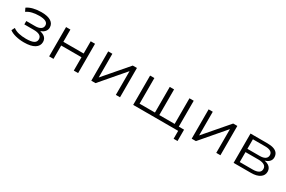

<svg xmlns="http://www.w3.org/2000/svg" viewBox="108 -1586 4178 2802"><g transform="rotate(30 2197.0 -185.0)"><path d="M297 8Q222 8 156 -9Q90 -26 52 -56L79 -109Q120 -78 176.5 -65.5Q233 -53 297 -53Q384 -53 425 -74Q466 -95 466 -140Q466 -182 431.5 -202.5Q397 -223 332 -223H173V-280H324Q380 -280 413.5 -301.5Q447 -323 447 -362Q447 -402 410.5 -421.5Q374 -441 301 -441Q240 -441 185.5 -428.5Q131 -416 91 -387L64 -442Q105 -472 167.5 -487.5Q230 -503 303 -503Q409 -503 463.5 -467.5Q518 -432 518 -368Q518 -331 494.5 -301.5Q471 -272 427 -257L426 -253Q466 -243 490 -227Q514 -211 526 -188.5Q538 -166 538 -136Q538 -69 476.5 -30.5Q415 8 297 8Z M720 0V-494H793V-288H1135V-494H1208V0H1135V-225H793V0Z M1430 0V-494H1500V-97H1502L1844 -494H1914V0H1844V-398H1842L1501 0Z M2894 133V0H2136V-494H2208V-62H2467V-494H2540V-62H2799V-494H2871V-58H2960V133Z M3122 0V-494H3192V-97H3194L3536 -494H3606V0H3536V-398H3534L3193 0Z M3828 0V-494H4112Q4176 -494 4218.5 -479.5Q4261 -465 4282.5 -436Q4304 -407 4304 -364Q4304 -325 4277.5 -296.5Q4251 -268 4206 -256L4207 -254Q4245 -247 4271 -230.5Q4297 -214 4310 -190Q4323 -166 4323 -136Q4323 -73 4269.5 -36.5Q4216 0 4122 0ZM3900 -55H4118Q4181 -55 4215.5 -75.5Q4250 -96 4250 -139Q4250 -181 4215.5 -202Q4181 -223 4118 -223H3900ZM3900 -278H4108Q4167 -278 4199 -299.5Q4231 -321 4231 -361Q4231 -400 4199 -419.5Q4167 -439 4108 -439H3900Z"/></g></svg>

Font: Nunito Sans 7pt SemiExpanded Light
Style: Regular
Weight: 300
Width: 6
Designer: Vernon Adams
Foundry: Vernon Adams
Version: Version 3.101;gftools[0.9.27]